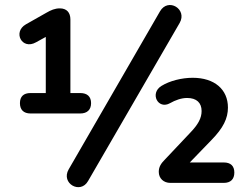

<svg xmlns="http://www.w3.org/2000/svg" viewBox="-20 -743 1000 780"><path d="M104 -282H306C334 -282 350 -297 350 -324C350 -351 334 -365 306 -365H266V-664C266 -692 251 -709 223 -709C203 -709 187 -702 168 -691L85 -644C31 -613 69 -539 126 -571L166 -593V-365H104C76 -365 61 -351 61 -324C61 -297 76 -282 104 -282ZM338 -8 710 -650C742 -706 663 -754 630 -697L259 -55C226 2 307 48 338 -8ZM672 0H889C917 0 932 -15 932 -42C932 -69 917 -83 889 -83H751L839 -174C887 -223 906 -262 906 -306C906 -380 851 -427 763 -427C719 -427 670 -415 636 -394C587 -364 622 -296 671 -324C692 -336 717 -345 740 -345C779 -345 799 -325 799 -292C799 -264 786 -238 752 -203L651 -96C635 -80 625 -66 625 -45C625 -18 645 0 672 0Z"/></svg>

Font: SN Pro SemiBold
Style: Regular
Weight: 600
Designer: Tobias Whetton
Foundry: Supernotes
Version: Version 1.003;Glyphs 3.3 (3324)